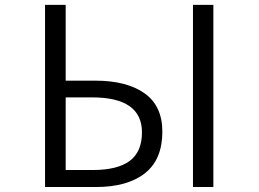

<svg xmlns="http://www.w3.org/2000/svg" viewBox="-20 -752 1040 772"><path d="M161.1 0V-732.4H244.1V-427.7H363.3Q489.3 -427.7 561 -377Q632.8 -326.2 632.8 -222.7Q632.8 -110.4 562.5 -55.2Q492.2 0 365.2 0ZM244.1 -68.4H353.5Q452.1 -68.4 501.5 -105Q550.8 -141.6 550.8 -219.7Q550.8 -360.4 350.6 -360.4H244.1ZM755.9 0V-732.4H837.9V0Z"/></svg>

Font: Gen Shin Gothic Monospace Normal
Style: Regular
Weight: 350
Designer: [Source Han Sans]
Ryoko NISHIZUKA  (kana & ideographs); Paul D. Hunt (Latin, Greek & Cyrillic); Wenlong ZHANG  (bopomofo
Version: Version 1.002.20150607